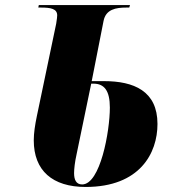

<svg xmlns="http://www.w3.org/2000/svg" viewBox="-20 -734 700 762"><path d="M320 8C535 8 605 -126 605 -242C605 -373 511 -412 393 -412H344L391 -651C400 -697 440 -704 481 -704H493L496 -714H134L132 -704H143C182 -704 207 -699 207 -673C207 -668 206 -659 203 -640L126 -272C119 -238 114 -206 114 -177C114 -57 188 8 320 8ZM306 -2C282 -2 274 -21 274 -47C274 -63 277 -91 284 -122L342 -402H351C394 -402 416 -374 416 -307C416 -213 378 -2 306 -2Z"/></svg>

Font: Noto Serif Display SemiCondensed Black
Style: Italic
Weight: 900
Width: 4
Italic angle: -12°
Designer: Monotype Design Team
Foundry: Monotype Imaging Inc.
Version: Version 2.009